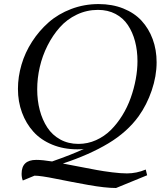

<svg xmlns="http://www.w3.org/2000/svg" viewBox="-20 -731 815 950"><path d="M68.8 -291Q68.8 -351.1 86.4 -411.1Q104 -471.2 138.7 -524.9Q173.3 -578.6 220.7 -620.4Q268.1 -662.1 332.3 -686.5Q396.5 -710.9 467.8 -710.9Q535.2 -710.9 590.1 -689Q645 -667 680.7 -628.2Q716.3 -589.4 735.6 -536.9Q754.9 -484.4 754.9 -422.9Q754.9 -354.5 730.7 -283.4Q706.5 -212.4 666 -155.8Q609.4 -77.6 515.9 -21.5Q422.4 34.7 291 78.1Q314.9 82.5 370.4 93.3Q425.8 104 458.7 110.1Q491.7 116.2 534.7 121.6Q577.6 127 607.9 127Q655.8 127 701.2 107.9L708 136.2L554.2 199.2Q501 199.2 416.5 184.1Q332 168.9 256.6 153.6Q181.2 138.2 150.9 138.2L92.8 162.1Q86.9 147.5 86.9 128.9Q86.9 60.1 159.2 60.1Q189.9 60.1 237.8 67.9Q335.9 33.7 395 5.9Q388.2 7.8 362.8 7.8Q294.4 7.8 238.3 -15.4Q182.1 -38.6 145.5 -79.1Q108.9 -119.6 88.9 -173.8Q68.8 -228 68.8 -291ZM164.1 -289.1Q164.1 -233.9 176.8 -185.8Q189.5 -137.7 214.1 -100.1Q238.8 -62.5 278.3 -40.8Q317.9 -19 368.2 -19Q414.1 -19 455.3 -37.6Q496.6 -56.2 528.1 -87.4Q559.6 -118.7 585 -159.7Q610.4 -200.7 626.7 -246.6Q643.1 -292.5 651.6 -338.9Q660.2 -385.3 660.2 -428.2Q660.2 -481 648.2 -526.4Q636.2 -571.8 612.8 -606.9Q589.4 -642.1 551.5 -662.1Q513.7 -682.1 464.8 -682.1Q409.2 -682.1 360.1 -658.7Q311 -635.3 275.9 -595.7Q240.7 -556.2 215.1 -505.4Q189.5 -454.6 176.8 -399.2Q164.1 -343.8 164.1 -289.1Z"/></svg>

Font: Dihjauti
Style: Bold Italic
Weight: 700
Italic angle: -9°
Designer: T. Christopher White
Version: Version 3.0.0